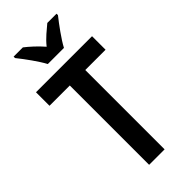

<svg xmlns="http://www.w3.org/2000/svg" viewBox="-292 -991 1044 1044"><g transform="rotate(-45 230.0 -468.5)"><path d="M168 -777H292C315 -821 364 -887 395 -926V-937H324C294 -911 261 -887 230 -848C199 -884 163 -916 136 -937H65V-926C98 -885 146 -819 168 -777ZM289 0V-610H445V-714H14V-610H170V0Z"/></g></svg>

Font: Noto Sans Gurmukhi UI Condensed SemiBold
Style: Regular
Weight: 600
Width: 3
Designer: Jelle Bosma - Monotype Design Team
Foundry: Monotype Imaging Inc.
Version: Version 2.004